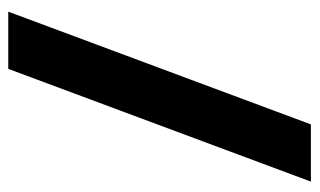

<svg xmlns="http://www.w3.org/2000/svg" viewBox="-170 -584 754 453"><g transform="rotate(90 206.5 -357.0)"><path d="M408 -714 142 0H7L273 -714Z"/></g></svg>

Font: Noto Sans Kayah Li
Style: Bold
Weight: 700
Designer: Monotype Design Team, Sérgio Martins
Foundry: Monotype Imaging Inc.
Version: Version 2.002; ttfautohint (v1.8.4.7-5d5b)